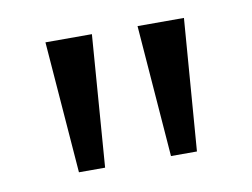

<svg xmlns="http://www.w3.org/2000/svg" viewBox="-43 -770 486 370"><g transform="rotate(-10 200.5 -585.0)"><path d="M155.8 -713.9 136.2 -456.1H85L64.9 -713.9ZM335.9 -713.9 315.9 -456.1H265.1L245.1 -713.9Z"/></g></svg>

Font: f0_46894 
Style: Regular
Weight: 400
Foundry: Ascender Corporation
Version: Version 1.10